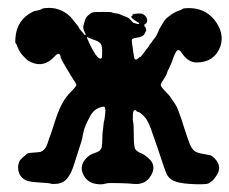

<svg xmlns="http://www.w3.org/2000/svg" viewBox="-20 -455 595 498"><path d="M37 -45 48 -54Q48 -58 64 -59Q80 -60 85 -61Q98 -66 103 -82Q108 -98 110 -102.5Q112 -107 121.5 -137Q131 -167 140.5 -185Q150 -203 164.5 -217.5Q179 -232 178 -235.5Q177 -239 171.5 -247Q166 -255 153 -277Q140 -299 140 -300Q140 -301 138 -304.5Q136 -308 137 -307V-309Q134 -322 122 -309Q94 -278 60 -294Q54 -296 49.5 -300.5Q45 -305 41 -309Q31 -319 26.5 -331Q22 -343 20.5 -343Q19 -343 20 -356Q23 -404 66 -425Q70 -427 72.5 -427Q75 -427 82 -429Q89 -431 89 -432Q89 -433 97 -434Q135 -438 162 -412Q164 -411 163.5 -411Q163 -411 166 -407.5Q169 -404 172 -400Q175 -396 179 -391.5Q183 -387 184.5 -383.5Q186 -380 191 -374.5Q196 -369 197.5 -366.5Q199 -364 201 -364Q203 -364 201 -369Q194 -381 196.5 -389Q199 -397 200.5 -403Q202 -409 208.5 -415Q215 -421 218 -422Q221 -423 224 -423.5Q227 -424 248 -424Q269 -424 270 -423Q271 -422 276 -421Q281 -420 284 -420L291 -418L302 -413Q304 -413 305.5 -412Q307 -411 310 -410Q313 -409 316.5 -405.5Q320 -402 323 -398.5Q326 -395 329 -395Q340 -391 341 -394Q342 -395 335 -399Q328 -403 326 -405Q324 -407 320 -409Q325 -409 319 -413H321Q326 -413 322 -417H327L324 -419Q333 -419 334 -419.5Q335 -420 340.5 -420Q346 -420 347.5 -419.5Q349 -419 349 -419H350L351 -418H352Q351 -418 353 -417Q358 -413 358.5 -411.5Q359 -410 360 -409Q361 -408 361.5 -405Q362 -402 361.5 -401Q361 -400 361.5 -398.5Q362 -397 361.5 -397Q361 -397 360.5 -397Q360 -397 359.5 -396Q359 -395 359 -394Q359 -393 358 -393.5Q357 -394 355.5 -392.5Q354 -391 354.5 -388Q355 -385 356.5 -385Q358 -385 358 -382.5Q358 -380 359 -379.5Q360 -379 359 -378.5Q358 -378 359 -377Q360 -376 359 -375Q358 -374 356 -369Q352 -360 338.5 -358Q325 -356 323 -353.5Q321 -351 322.5 -342.5Q324 -334 325 -325Q326 -316 326.5 -315.5Q327 -315 327 -310Q329 -294 340 -305Q343 -308 344 -307.5Q345 -307 348 -311.5Q351 -316 351.5 -316Q352 -316 354 -319Q356 -322 356.5 -322.5Q357 -323 358 -325Q359 -327 360 -327.5Q361 -328 363.5 -331.5Q366 -335 366.5 -336Q367 -337 367 -337.5Q367 -338 369 -340Q371 -342 373 -345Q375 -348 375 -348Q375 -348 376.5 -350Q378 -352 379 -353.5Q380 -355 381 -356Q382 -357 382.5 -357.5Q383 -358 385.5 -362.5Q388 -367 388.5 -368.5Q389 -370 390.5 -373Q392 -376 392 -377Q392 -378 392.5 -378.5Q393 -379 395 -382.5Q397 -386 400 -391Q403 -396 406.5 -401.5Q410 -407 416 -411Q422 -415 423.5 -416.5Q425 -418 429.5 -420.5Q434 -423 435.5 -424Q437 -425 444.5 -427.5Q452 -430 454 -432Q456 -434 470 -434Q510 -434 535 -405Q564 -369 551 -333Q535 -293 490 -293Q468 -293 452 -317Q444 -329 439 -323.5Q434 -318 429.5 -305Q425 -292 422.5 -286.5Q420 -281 418.5 -278Q417 -275 415.5 -272Q414 -269 413 -265Q412 -261 404.5 -249.5Q397 -238 397 -235Q397 -230 408.5 -218.5Q420 -207 422.5 -202.5Q425 -198 432 -188.5Q439 -179 445 -161.5Q451 -144 452 -141.5Q453 -139 454 -135Q455 -131 460 -116.5Q465 -102 468 -93Q477 -64 491 -60Q492 -60 493.5 -59Q495 -58 501 -57Q507 -56 514 -54.5Q521 -53 522 -53Q528 -53 536 -45Q559 -22 539 4Q533 13 528 16Q523 19 522 20Q521 21 516 22Q501 24 471.5 22Q442 20 429.5 13.5Q417 7 412.5 -3Q408 -13 399.5 -39Q391 -65 388.5 -72Q386 -79 377 -105Q365 -142 354 -153Q343 -164 339 -164.5Q335 -165 333.5 -167.5Q332 -170 328.5 -169Q325 -168 324.5 -155Q324 -142 325.5 -137Q327 -132 327 -103Q327 -74 331 -68Q335 -62 346 -57.5Q357 -53 368 -42Q386 -24 371.5 0.5Q357 25 327 22Q321 22 321 21.5Q321 21 290 20Q259 19 255 21Q242 25 226 21.5Q210 18 201 6Q181 -22 205 -46Q213 -54 224 -57.5Q235 -61 239 -65Q243 -69 244 -73.5Q245 -78 245.5 -96.5Q246 -115 246.5 -115Q247 -115 248 -127Q249 -139 250 -141.5Q251 -144 251.5 -149Q252 -154 253 -162Q254 -170 252.5 -175.5Q251 -181 237 -175.5Q223 -170 215 -156Q200 -128 197.5 -116.5Q195 -105 194.5 -103Q194 -101 193.5 -97Q193 -93 185 -69Q177 -45 171.5 -27Q166 -9 159 1Q147 22 122 22Q114 22 114 22Q112 20 84.5 18.5Q57 17 48 13Q27 3 27 -21Q27 -27 28 -29.5Q29 -32 30 -35.5Q31 -39 34 -41.5Q37 -44 37 -45ZM214 -338Q236 -294 244 -305Q245 -308 245 -323Q245 -338 240 -343Q235 -348 227 -350.5Q219 -353 213 -356Q207 -359 205.5 -359Q204 -359 214 -338Z"/></svg>

Font: TT2020 Style E
Style: Regular
Weight: 400
Version: Version 00.2